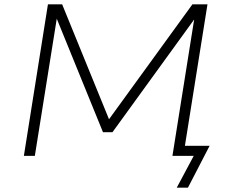

<svg xmlns="http://www.w3.org/2000/svg" viewBox="-20 -725 1048 893"><path d="M802 148 881 0H782L883 -634L882 -633L503 -110H459L244 -638L142 0H91L203 -705H269L488 -168L486 -169L875 -705H945L840 -47H955L854 148Z"/></svg>

Font: Nunito Sans 7pt SemiExpanded ExtraLight
Style: Italic
Weight: 250
Width: 6
Italic angle: -9°
Designer: Vernon Adams
Foundry: Vernon Adams
Version: Version 3.101;gftools[0.9.27]